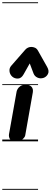

<svg xmlns="http://www.w3.org/2000/svg" viewBox="-25 -1250 449 1698"><path d="M114 0Q77.5 0 64.2 -18.5Q51 -37 54.5 -62.5L122 -440.5Q123.5 -449 131.2 -463.2Q139 -477.5 156.5 -489Q174 -500.5 204 -500.5Q238 -500.5 254.2 -482Q270.5 -463.5 265 -432L198 -52.5Q195.5 -37 174.5 -18.5Q153.5 0 114 0ZM114 0Q77.5 0 64.2 -18.5Q51 -37 54.5 -62.5L122 -440.5Q123.5 -449 131.2 -463.2Q139 -477.5 156.5 -489Q174 -500.5 204 -500.5Q238 -500.5 254.2 -482Q270.5 -463.5 265 -432L198 -52.5Q195.5 -37 174.5 -18.5Q153.5 0 114 0ZM357.5 -560.5Q330.5 -552.5 305.8 -564Q281 -575.5 271.5 -600.5L238 -689L184 -593Q164 -556.5 134 -555.2Q104 -554 82.5 -573Q62 -592.5 59 -620Q56 -647.5 74.5 -668.5L199 -811Q210 -823.5 223.8 -829.2Q237.5 -835 251.5 -835Q268.5 -835 284.2 -828Q300 -821 310.5 -802.5L392 -658Q412.5 -621.5 398.8 -595.2Q385 -569 357.5 -560.5ZM-5 420.5H311.5V428.5H-5ZM-5 -16H311.5V0H-5ZM-5 -505.5H311.5V-497.5H-5ZM-5 -1230H311.5V-1222H-5Z"/></svg>

Font: Edu VIC WA NT Pre Guide
Style: Regular
Weight: 400
Designer: Tina and Corey Anderson, Eben Sorkin, Mirko Velimirovic
Foundry: Google for Education
Version: Version 1.000